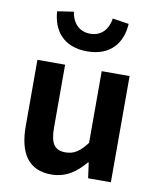

<svg xmlns="http://www.w3.org/2000/svg" viewBox="-92 -911 822 997"><g transform="rotate(10 318.5 -412.5)"><path d="M246 14C323 14 376 -24 424 -81H428L439 0H559V-560H412V-182C374 -132 344 -112 299 -112C244 -112 219 -142 219 -229V-560H73V-211C73 -70 125 14 246 14ZM319 -648C446 -648 502 -729 507 -826L421 -839C414 -788 383 -741 319 -741C255 -741 223 -788 216 -839L130 -826C136 -729 191 -648 319 -648Z"/></g></svg>

Font: Noto Sans TC
Style: Bold
Weight: 700
Designer: Ryoko NISHIZUKA 西塚涼子 (kana, bopomofo & ideographs); Paul D. Hunt (Latin, Greek & Cyrillic); Sandoll Communications 산돌커뮤니
Foundry: Adobe
Version: Version 2.004;hotconv 1.0.118;makeotfexe 2.5.65603